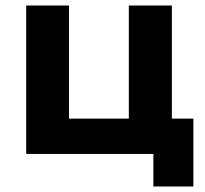

<svg xmlns="http://www.w3.org/2000/svg" viewBox="-20 -558 744 696"><path d="M681 -128V118H536V0H75V-538H230V-128H447V-538H603V-128Z"/></svg>

Font: Montserrat-Bold
Style: Bold
Weight: 700
Version: Version 7.200